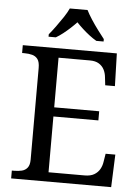

<svg xmlns="http://www.w3.org/2000/svg" viewBox="-61 -978 745 1025"><g transform="rotate(5 311.5 -465.5)"><path d="M38 0V-42H51Q73 -42 91.5 -46.5Q110 -51 121.5 -65.5Q133 -80 133 -109V-600Q133 -632 122 -647Q111 -662 92.5 -667Q74 -672 51 -672H38V-714H542L547 -539H495L490 -582Q488 -604 478.5 -622.5Q469 -641 450.5 -652.5Q432 -664 402 -664H234V-398H475V-349H234V-50H427Q459 -50 478.5 -61.5Q498 -73 508.5 -91.5Q519 -110 522 -132L529 -175H581L574 0ZM171 -784Q187 -803 206 -829Q225 -855 243 -882Q261 -909 271 -931H366Q377 -909 394.5 -882Q412 -855 431.5 -829Q451 -803 466 -784V-771H427Q408 -782 388.5 -797Q369 -812 351 -828.5Q333 -845 318 -861Q303 -845 285 -828.5Q267 -812 248 -797Q229 -782 210 -771H171Z"/></g></svg>

Font: Noto Serif Tamil
Style: Italic
Weight: 400
Italic angle: -12°
Designer: Indian Type Foundry, Tom Grace, and the Monotype Design Team
Foundry: Monotype Imaging Inc.
Version: Version 2.003